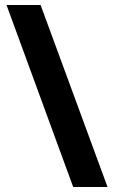

<svg xmlns="http://www.w3.org/2000/svg" viewBox="-20 -740 455 766"><path d="M142 -720 409 6H272L6 -720Z"/></svg>

Font: Noto Sans Cherokee
Style: Regular
Weight: 400
Designer: Monotype Design Team
Foundry: Monotype Imaging Inc.
Version: Version 2.001